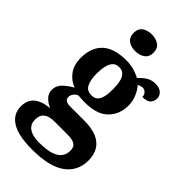

<svg xmlns="http://www.w3.org/2000/svg" viewBox="-303 -848 1167 1167"><g transform="rotate(45 280.0 -265.0)"><path d="M236 240Q118 240 60 204.5Q2 169 2 101Q2 65 17.5 40.5Q33 16 63.5 2Q94 -12 137 -15Q110 -26 87 -47.5Q64 -69 64 -104Q64 -137 89 -162Q114 -187 153 -209Q109 -225 80 -264Q51 -303 51 -364Q51 -452 102 -500.5Q153 -549 260 -549Q295 -549 326 -540Q357 -531 379 -518Q397 -537 413 -549.5Q429 -562 446 -568Q463 -574 483 -574Q519 -574 537 -557Q555 -540 555 -517Q555 -495 540 -477.5Q525 -460 484 -460Q484 -480 472 -491Q460 -502 446 -502Q438 -502 428 -499Q418 -496 413 -491Q433 -469 447.5 -435Q462 -401 462 -364Q462 -288 413 -238.5Q364 -189 260 -189Q249 -189 230 -190Q211 -191 202 -192Q188 -186 177 -172.5Q166 -159 166 -141Q166 -125 179 -117Q192 -109 213 -109H334Q401 -109 443 -91Q485 -73 505.5 -38.5Q526 -4 526 44Q526 136 455 188Q384 240 236 240ZM238 180Q297 180 334 168.5Q371 157 388.5 135Q406 113 406 80Q406 48 386 35.5Q366 23 325 23H209Q189 23 168.5 28.5Q148 34 134 50Q120 66 120 99Q120 126 133.5 144Q147 162 173.5 171Q200 180 238 180ZM257 -248Q284 -248 298.5 -262Q313 -276 319 -302.5Q325 -329 325 -365Q325 -402 319 -430Q313 -458 298 -473.5Q283 -489 256 -489Q230 -489 215 -473Q200 -457 193.5 -429Q187 -401 187 -364Q187 -312 202.5 -280Q218 -248 257 -248ZM256 -626Q220 -626 195.5 -643.5Q171 -661 171 -698Q171 -736 196 -753Q221 -770 257 -770Q291 -770 316.5 -753Q342 -736 342 -698Q342 -661 316.5 -643.5Q291 -626 256 -626Z"/></g></svg>

Font: Noto Serif Armenian
Style: Bold
Weight: 700
Version: Version 2.007